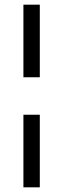

<svg xmlns="http://www.w3.org/2000/svg" viewBox="-20 -720 270 820"><path d="M150 -700H80V-390H150ZM150 -230H80V80H150Z"/></svg>

Font: Gully Light
Style: Regular
Weight: 300
Designer: jaikishan Patel
Foundry: MagicType
Version: Version 1.000;Glyphs 3.2 (3242)